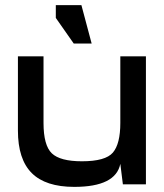

<svg xmlns="http://www.w3.org/2000/svg" viewBox="-20 -720 640 750"><path d="M550 -500H450V-80L460 0H550ZM450 -80V-240Q450 -158 421 -124Q392 -90 300 -90Q215 -90 182.5 -121Q150 -152 150 -240V-500H50V-210Q50 -98 104 -44Q158 10 270 10Q432 10 450 -80ZM338 -550 298 -700H198V-650L268 -550Z"/></svg>

Font: Millimetre
Style: Regular
Weight: 500
Designer: Jérémy Landes
Version: Version 1.0